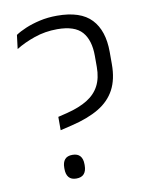

<svg xmlns="http://www.w3.org/2000/svg" viewBox="-77 -705 595 771"><g transform="rotate(-10 220.5 -320.0)"><path d="M143.5 -193.5V-248L180.5 -257Q232 -270 265 -290.5Q298 -311 314.2 -342.2Q330.5 -373.5 330.5 -418.5V-464Q330.5 -528 300.8 -561.8Q271 -595.5 200 -595.5Q150.5 -595.5 106.5 -580.2Q62.5 -565 30 -544.5L37 -601Q54 -612.5 79.5 -623.2Q105 -634 137.8 -641.5Q170.5 -649 208.5 -649Q304.5 -649 348.2 -602.5Q392 -556 392 -469V-419Q392 -357.5 369.8 -315.8Q347.5 -274 303 -247.5Q258.5 -221 191.5 -205ZM172.5 8.5Q151.5 8.5 141.5 -3.5Q131.5 -15.5 131.5 -37.5V-42.5Q131.5 -64.5 141.5 -76.2Q151.5 -88 172.5 -88Q193.5 -88 203.8 -76.2Q214 -64.5 214 -42.5V-37.5Q214 -15.5 203.8 -3.5Q193.5 8.5 172.5 8.5Z"/></g></svg>

Font: Anek Odia Light
Style: Regular
Weight: 300
Designer: Yesha Goshar & Mahesh Sahu (Odia), Yesha Goshar (Latin)
Foundry: Ek Type
Version: Version 1.003